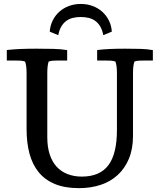

<svg xmlns="http://www.w3.org/2000/svg" viewBox="-20 -953 824 991"><path d="M397 -865.2Q374 -865.2 355 -860.4Q335.9 -855.5 321 -844.2Q306.2 -833 295.9 -815.2Q285.6 -797.4 280.8 -771.5L236.8 -789.6Q238.8 -820.8 252 -847.2Q265.1 -873.5 286.4 -892.6Q307.6 -911.6 335.9 -922.1Q364.3 -932.6 397 -932.6Q429.7 -932.6 458 -922.1Q486.3 -911.6 507.6 -892.6Q528.8 -873.5 542 -847.2Q555.2 -820.8 557.1 -789.6L513.2 -771.5Q508.3 -797.4 498 -815.2Q487.8 -833 472.9 -844.2Q458 -855.5 438.7 -860.4Q419.4 -865.2 397 -865.2ZM666.5 -252Q666.5 -185.1 645.8 -134.8Q625 -84.5 588.1 -50.3Q551.3 -16.1 500 1Q448.7 18.1 387.7 18.1Q314.5 18.1 262.9 -3.4Q211.4 -24.9 179.2 -64.7Q147 -104.5 132.1 -160.6Q117.2 -216.8 117.2 -286.1V-576.7Q117.2 -615.2 109.4 -635.3Q98.6 -639.2 86.2 -639.9Q73.7 -640.6 59.1 -640.6H15.1V-694.8Q48.8 -698.7 85.9 -700.2Q123 -701.7 168.9 -701.7Q216.3 -701.7 256.6 -700.7Q296.9 -699.7 326.7 -694.3V-640.6H281.2Q267.1 -640.6 254.6 -639.9Q242.2 -639.2 231 -635.3Q224.1 -613.8 224.1 -576.7V-244.6Q224.1 -193.4 236.8 -155.3Q249.5 -117.2 272.9 -92Q296.4 -66.9 329.3 -54.2Q362.3 -41.5 402.3 -41.5Q495.1 -41.5 539.3 -100.1Q583.5 -158.7 583.5 -281.7V-576.7Q583.5 -615.2 575.7 -635.3Q564.9 -639.2 552.2 -639.9Q539.6 -640.6 525.4 -640.6H481.4V-694.8Q513.7 -698.7 548.1 -700.2Q582.5 -701.7 625 -701.7Q668 -701.7 704.6 -700.7Q741.2 -699.7 769 -694.3V-640.6H724.1Q709.5 -640.6 696.8 -639.9Q684.1 -639.2 673.8 -635.3Q669.9 -624 668.2 -609.9Q666.5 -595.7 666.5 -576.7Z"/></svg>

Font: Tienne
Style: Regular
Weight: 400
Designer: vernon adams
Foundry: vernon adams
Version: Version 1.001